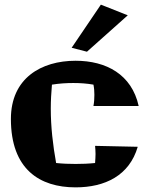

<svg xmlns="http://www.w3.org/2000/svg" viewBox="-20 -781 636 828"><path d="M578 -324C548 -460 438 -519 306 -519C158 -519 27 -444 27 -268C27 -51 151 27 306 27C433 27 538 -24 574 -148L390 -152C391 -141 392 -129 392 -117C392 -105 391 -92 390 -78C361 -75 334 -74 306 -74C278 -74 251 -75 222 -78C208 -156 199 -234 199 -313C199 -347 201 -381 204 -416C235 -421 266 -423 296 -423C326 -423 355 -421 383 -416C386 -401 387 -387 387 -372C387 -356 386 -340 383 -324ZM415 -761 289 -575 355 -558 531 -715Z"/></svg>

Font: Galindo
Style: Regular
Weight: 400
Designer: Astigmatic (AOETI)
Foundry: Astigmatic (AOETI)
Version: Version 1.000